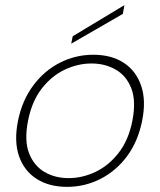

<svg xmlns="http://www.w3.org/2000/svg" viewBox="-20 -720 624 747"><path d="M241 7Q171 7 122.5 -24Q74 -55 54 -112.5Q34 -170 50 -250Q66 -329 109 -387Q152 -445 213 -476Q274 -507 343 -507Q413 -507 461 -476Q509 -445 529 -387Q549 -329 533 -250Q517 -170 474.5 -112.5Q432 -55 371 -24Q310 7 241 7ZM247 -27Q300 -27 351 -51Q402 -75 441 -124.5Q480 -174 495 -250Q510 -327 491 -376Q472 -425 430.5 -449Q389 -473 336 -473Q283 -473 232 -449Q181 -425 142.5 -375.5Q104 -326 89 -250Q74 -173 93 -124Q112 -75 153 -51Q194 -27 247 -27ZM464 -700 458 -666 257 -550 263 -579Z"/></svg>

Font: Albert Sans ExtraLight
Style: Italic
Weight: 250
Italic angle: -11.25°
Designer: Andreas Rasmussen
Foundry: a.Foundry
Version: Version 1.025